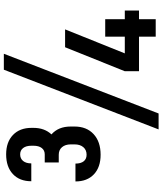

<svg xmlns="http://www.w3.org/2000/svg" viewBox="57 -888 846 1000"><g transform="rotate(-90 480.0 -388.0)"><path d="M321 -423Q321 -360 281.5 -323.5Q242 -287 174 -287Q109 -287 72 -322Q35 -357 35 -418H128Q128 -390 140 -375Q152 -360 174 -360Q199 -360 213.5 -377Q228 -394 228 -423V-442Q228 -471 213.5 -488Q199 -505 174 -505H134V-578H174H176Q197 -578 209 -593.5Q221 -609 221 -637V-647Q221 -675 209 -690.5Q197 -706 176 -706Q154 -706 141.5 -690.5Q129 -675 129 -648H36Q36 -709 73.5 -744Q111 -779 176 -779Q240 -779 277 -743.5Q314 -708 314 -647V-637Q314 -579 280 -543Q321 -507 321 -443ZM389 15H306L617 -791H700ZM880 -161H925V-87H880V0H789V-87H609V-161L734 -472H827L702 -161H789V-263H880Z"/></g></svg>

Font: Akshar SemiBold
Style: Regular
Weight: 600
Designer: Tall Chai
Foundry: Tall Chai
Version: Version 1.000